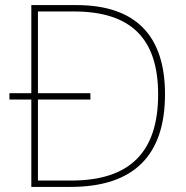

<svg xmlns="http://www.w3.org/2000/svg" viewBox="-20 -734 732 754"><path d="M280 -714H103V-368H17V-343H103V0H257C507 0 628 -125 628 -364C628 -591 516 -714 280 -714ZM270 -689C502 -689 601 -575 601 -363C601 -136 489 -25 260 -25H129V-343H335V-368H129V-689Z"/></svg>

Font: Noto Sans Thai Looped Thin
Style: Regular
Weight: 100
Designer: Sasikarn Vongin, Ben Mitchell
Foundry: The Fontpad Ltd
Version: Version 1.001